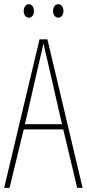

<svg xmlns="http://www.w3.org/2000/svg" viewBox="-20 -903 417 923"><path d="M94 -850C94 -833 103 -818 119 -818C133 -818 143 -831 143 -850C143 -869 133 -883 119 -883C103 -883 94 -867 94 -850ZM235 -851C235 -833 245 -818 260 -818C275 -818 285 -832 285 -851C285 -870 274 -883 260 -883C245 -883 235 -868 235 -851ZM351 0H377L208 -714H170L0 0H26L94 -281H284ZM208 -612 278 -306H100L170 -612C178 -646 183 -666 189 -695C195 -666 200 -645 208 -612Z"/></svg>

Font: Noto Sans Khmer UI ExtraCondensed Thin
Style: Regular
Weight: 100
Width: 2
Designer: Danh Hong and the Monotype Design Team
Foundry: Monotype Imaging Inc.
Version: Version 2.002